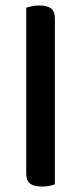

<svg xmlns="http://www.w3.org/2000/svg" viewBox="-20 -677 296 703"><path d="M133 6Q104 6 90 -5Q76 -16 76 -42V-649Q83 -651 96 -654Q109 -657 124 -657Q153 -657 167 -646Q181 -635 181 -609V-2Q173 1 160.5 3.5Q148 6 133 6Z"/></svg>

Font: Baloo Tammudu 2 Medium
Style: Regular
Weight: 500
Designer: Maithili Shingre, Omkar Shende and Ek Type
Foundry: Ek Type
Version: Version 1.640;hotconv 1.0.111;makeotfexe 2.5.65597; ttfautoh